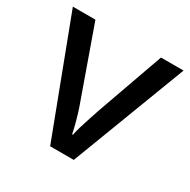

<svg xmlns="http://www.w3.org/2000/svg" viewBox="-127 -659 774 781"><g transform="rotate(30 260.0 -269.0)"><path d="M204 0 0 -538H106L218 -223Q226 -202 234 -176Q242 -150 248 -126.5Q254 -103 257 -87H261Q264 -104 271 -127.5Q278 -151 286.5 -176.5Q295 -202 302 -223L414 -538H520L315 0Z"/></g></svg>

Font: Noto Sans New Tai Lue Medium
Style: Regular
Weight: 500
Version: Version 2.003